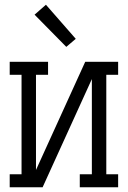

<svg xmlns="http://www.w3.org/2000/svg" viewBox="-20 -791 540 811"><path d="M21 0V-55H71V-475H21V-530H183V-475H132V-73L340 -530H479V-475H429V-55H479V0H317V-55H368V-457L160 0ZM260 -593 126 -729 174 -771 300 -627Z"/></svg>

Font: Iosevka Slab Light
Style: Regular
Weight: 300
Monospace: yes
Designer: Belleve Invis
Foundry: Belleve Invis
Version: Version 11.1.0; ttfautohint (v1.8.3)